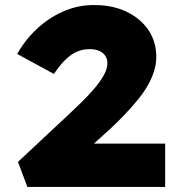

<svg xmlns="http://www.w3.org/2000/svg" viewBox="-20 -738 715 758"><path d="M88 0 51 -99 248 -283Q274 -307 301 -333.5Q328 -360 352 -388Q376 -416 390 -441.5Q404 -467 404 -488Q404 -504 396.5 -516.5Q389 -529 373 -536.5Q357 -544 334 -544Q308 -544 285 -534.5Q262 -525 239.5 -503.5Q217 -482 193 -446L48 -525Q78 -579 124.5 -623Q171 -667 230 -693Q289 -719 354 -718Q424 -718 479 -692Q534 -666 565.5 -620Q597 -574 597 -513Q597 -485 588 -456.5Q579 -428 563 -400Q547 -372 524 -344Q501 -316 474 -287.5Q447 -259 417 -231L235 -66L230 -171H632V0Z"/></svg>

Font: Lexend Giga ExtraBold
Style: Regular
Weight: 800
Designer: Bonnie Shaver-Troup, Thomas Jockin
Foundry: Lexend
Version: Version 1.007